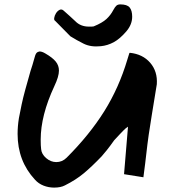

<svg xmlns="http://www.w3.org/2000/svg" viewBox="-20 -894 783 873"><path d="M439 -684Q393 -679 360 -695.5Q327 -712 300 -729L231 -799Q225 -802 226.5 -812.5Q228 -823 234.5 -833.5Q241 -844 250.5 -849Q260 -854 269 -846Q283 -834 296 -822Q309 -810 322 -798Q346 -773 384 -773Q392 -773 397 -773Q402 -773 406 -774Q445 -790 464 -807.5Q483 -825 495 -848Q503 -863 509.5 -868.5Q516 -874 527 -874Q558 -874 569.5 -860Q581 -846 581 -818Q581 -783 555 -752Q525 -717 497 -702Q469 -687 439 -684ZM226 -41Q201 -41 178 -50Q155 -59 139 -77Q60 -162 60 -285Q60 -320 66 -357Q72 -389 78.5 -419.5Q85 -450 95 -486.5Q105 -523 119 -572Q123 -583 127.5 -598.5Q132 -614 138 -635Q143 -655 153 -658Q159 -660 160 -660Q171 -660 186 -651Q219 -632 233.5 -614Q248 -596 248 -573Q248 -546 227 -502Q165 -369 165 -259Q165 -245 165.5 -234Q166 -223 167 -216Q169 -193 190 -175Q211 -157 236 -157Q263 -157 283 -177Q387 -281 454 -388Q521 -495 559 -623L568 -652L570 -654Q629 -648 663 -608.5Q697 -569 693 -511Q680 -431 670.5 -373Q661 -315 656 -280Q654 -267 650 -235Q646 -203 640 -150Q632 -88 632 -88L544 -102L562 -318L551 -310Q542 -302 526.5 -285.5Q511 -269 499 -256Q480 -229 465.5 -211Q451 -193 442 -183Q398 -137 361.5 -106.5Q325 -76 275 -51Q256 -41 226 -41Z"/></svg>

Font: Mansalva
Style: Regular
Weight: 400
Designer: Carolina Short
Foundry: Carolina Short
Version: Version 2.112; ttfautohint (v1.8.4.7-5d5b)